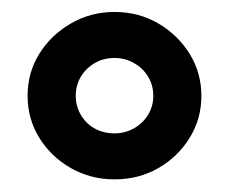

<svg xmlns="http://www.w3.org/2000/svg" viewBox="-20 -573 373 313"><path d="M166.7 -280.6Q127.8 -280.6 95.5 -299Q63.2 -317.4 44.1 -348.3Q25 -379.2 25 -416.7Q25 -454.9 44.1 -485.4Q63.2 -516 95.5 -534.7Q127.8 -553.5 166.7 -553.5Q206.2 -553.5 238.2 -534.7Q270.1 -516 289.2 -485.1Q308.3 -454.2 308.3 -416.7Q308.3 -379.2 289.2 -348.3Q270.1 -317.4 238.2 -299Q206.2 -280.6 166.7 -280.6ZM166.7 -355.6Q184 -355.6 198.6 -363.9Q213.2 -372.2 221.5 -386.1Q229.9 -400 229.9 -416.7Q229.9 -434 221.5 -447.9Q213.2 -461.8 198.6 -470.1Q184 -478.5 166.7 -478.5Q148.6 -478.5 134.4 -470.1Q120.1 -461.8 111.8 -447.9Q103.5 -434 103.5 -416.7Q103.5 -400 111.8 -385.8Q120.1 -371.5 134.4 -363.5Q148.6 -355.6 166.7 -355.6Z"/></svg>

Font: Afacad Flux SemiBold
Style: Regular
Weight: 600
Designer: Kristian Moeller
Foundry: Dicotype
Version: Version 1.100